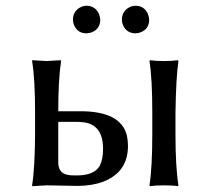

<svg xmlns="http://www.w3.org/2000/svg" viewBox="-20 -640 721 663"><path d="M505.9 -250Q505.9 -369.1 496.1 -429.2L498 -432.1Q516.1 -429.2 545.9 -429.2Q575.7 -429.2 594.2 -432.1L596.2 -429.2Q587.9 -375 585.9 -250V-179.2Q585.9 -63 596.2 0L594.2 2.9Q576.2 0 545.9 0Q516.1 0 498 2.9L496.1 0Q505.9 -61 505.9 -179.2ZM335.9 -126Q335.9 -205.1 274.9 -216.8Q262.2 -218.8 248 -219.2H181.2V-79.1Q181.2 -43.9 211.4 -36.6Q224.6 -33.7 244.1 -34.2Q306.2 -34.2 324.7 -67.9Q335.9 -90.3 335.9 -126ZM181.2 -258.8V-255.9H257.8Q396.5 -255.9 418 -172.9Q421.9 -155.3 421.9 -136.2Q421.9 -45.9 336.9 -12.7Q298.8 1.5 249 2Q228 2 194.8 1Q161.1 0 141.1 0L91.8 2.9L90.8 0Q100.6 -61 101.1 -179.2V-250Q101.1 -369.1 90.8 -429.2L91.8 -432.1Q93.8 -432.1 141.1 -429.2L189 -432.1L190.9 -429.2Q181.2 -364.3 181.2 -258.8ZM231.9 -571.8Q231.9 -602.1 259.3 -615.7Q269 -620.1 278.8 -620.1Q308.6 -620.1 321.8 -591.8Q325.7 -581.5 326.2 -571.8Q326.2 -541 297.9 -528.8Q288.6 -525.4 278.8 -524.9Q248 -524.9 235.8 -553.2Q231.9 -562.5 231.9 -571.8ZM400.9 -571.8Q400.9 -602.1 428.2 -615.7Q438 -620.1 448.2 -620.1Q478 -620.1 490.7 -591.8Q494.6 -581.5 495.1 -571.8Q495.1 -541 466.8 -528.8Q457.5 -525.4 448.2 -524.9Q417.5 -524.9 404.8 -553.2Q400.9 -562.5 400.9 -571.8Z"/></svg>

Font: Linux Biolinum O
Style: Regular
Weight: 400
Designer: Philipp H. Poll
Foundry: Philipp H. Poll
Version: Version 1.0.4